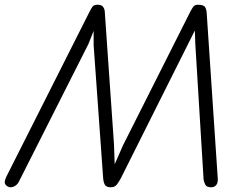

<svg xmlns="http://www.w3.org/2000/svg" viewBox="-44 -792 1043 812"><path d="M1 0Q-6 0 -12 -3.5Q-18 -7 -21 -12Q-25 -17 -23.5 -26Q-22 -35 -17 -45L335 -743Q341 -755 347 -763.5Q353 -772 369 -772V-704L330 -606L39 -30Q32 -14 21.5 -7Q11 0 1 0ZM392 -42 352 -601V-694L368 -772Q385 -772 391.5 -763.5Q398 -755 399 -744L438 -183L442 -72L424 0Q405 0 399 -11.5Q393 -23 392 -42ZM467 -38Q460 -25 451 -12.5Q442 0 424 0L430 -72L476 -177L760 -741Q765 -751 772 -761.5Q779 -772 792 -772L798 -699L752 -607ZM849 0Q830 0 824.5 -10.5Q819 -21 817 -33L782 -606L778 -722L791 -772Q817 -772 823 -762.5Q829 -753 830 -739L877 -36Q878 -19 870.5 -9.5Q863 0 849 0Z"/></svg>

Font: Edu QLD Beginner
Style: Regular
Weight: 400
Designer: Tina and Corey Anderson
Foundry: Google for Education
Version: Version 1.003